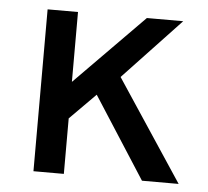

<svg xmlns="http://www.w3.org/2000/svg" viewBox="-42 -534 627 579"><g transform="rotate(5 271.5 -245.0)"><path d="M79.5 0V-490H171.5V-278.5L380 -490H490L316.5 -306L519 0H408L249.5 -246.5L171.5 -168V0Z"/></g></svg>

Font: Geologica Thin Roman Light
Style: Regular
Weight: 300
Version: Version 1.010;gftools[0.9.28]